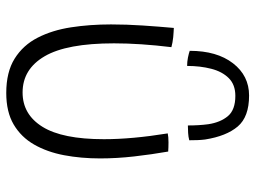

<svg xmlns="http://www.w3.org/2000/svg" viewBox="-124 -690 836 629"><g transform="rotate(90 294.5 -376.0)"><path d="M417.5 -507Q428.5 -509.5 447 -509.5Q454.5 -509.5 463.5 -509.2Q472.5 -509 477 -508.5Q486.5 -454 493 -397Q499.5 -340 499.5 -285.5Q499.5 -223 489 -167.5Q478.5 -112 454 -69.2Q429.5 -26.5 388.2 -2.2Q347 22 285 22Q216.5 22 172.5 -5.5Q128.5 -33 104 -80.8Q79.5 -128.5 70 -190.2Q60.5 -252 60.5 -321Q60.5 -372 64 -424.5Q67.5 -477 72 -527Q77 -527 85.8 -526.2Q94.5 -525.5 102 -525Q111 -524 119.5 -522.5Q128 -521 135 -519Q122.5 -416.5 122.5 -331Q122.5 -176 164.8 -103.8Q207 -31.5 283.5 -31.5Q355.5 -31.5 396 -96.8Q436.5 -162 436.5 -298Q436.5 -390 417.5 -507ZM147 -579Q147 -668 187.8 -720.8Q228.5 -773.5 293.5 -773.5Q363.5 -773.5 395 -736.2Q426.5 -699 437.5 -629.5Q439 -617.5 439.5 -604.5Q440 -591.5 440 -577.5Q428.5 -574.5 416 -573.8Q403.5 -573 391.5 -573Q391.5 -591 390.5 -607.8Q389.5 -624.5 387.5 -639.5Q381.5 -679.5 361 -704Q340.5 -728.5 294.5 -728.5Q258 -728.5 236.5 -707Q215 -685.5 205.8 -649.5Q196.5 -613.5 196.5 -570.5Q183 -570.5 169.2 -573.2Q155.5 -576 147 -579Z"/></g></svg>

Font: Grandstander ExtraLight
Style: Regular
Weight: 200
Designer: Tyler Finck
Foundry: Etcetera Type Co
Version: Version 1.200; ttfautohint (v1.8.3)